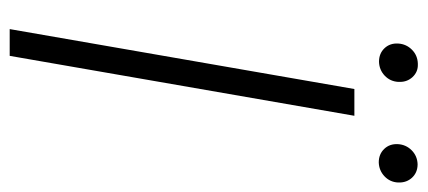

<svg xmlns="http://www.w3.org/2000/svg" viewBox="-263 -619 882 396"><g transform="rotate(90 178.0 -421.0)"><path d="M95.2 0H40L163.6 -710.9H218.8ZM277.3 -800.8Q278.3 -817.4 290 -829.1Q301.8 -840.8 318.8 -841.3Q335.9 -841.3 346.7 -829.6Q356.4 -818.8 356.4 -803.7Q356.4 -802.2 356.4 -800.8Q355.5 -784.2 343.5 -772.9Q331.5 -761.7 314.9 -761.2Q297.9 -761.2 287.1 -772.5Q276.4 -783.7 277.3 -800.8ZM69.8 -801.3Q70.8 -817.9 82.5 -829.6Q94.2 -841.3 111.3 -841.8Q111.8 -841.8 112.8 -841.8Q128.4 -842.3 139.2 -830.6Q148.9 -819.8 148.9 -805.2Q148.9 -803.2 148.9 -801.3Q147.9 -784.7 136 -773.4Q124 -762.2 107.4 -761.7Q90.3 -761.7 79.6 -772.9Q68.8 -784.2 69.8 -801.3Z"/></g></svg>

Font: MAUL Condensed Light Italic
Style: Light Italic
Weight: 300
Italic angle: -12°
Designer: MAUL
Version: Version 1.0; 2020; ttfautohint (v1.8.3)